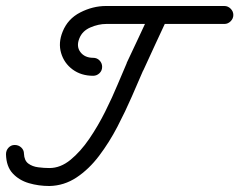

<svg xmlns="http://www.w3.org/2000/svg" viewBox="-50 -591 799 641"><path d="M494 -568Q505 -563 509 -551.5Q513 -540 508 -528Q488 -485 468 -442Q448 -399 428 -355Q428 -355 428 -356Q428 -356 428 -356Q412 -319 390.5 -269.5Q369 -220 342 -168Q315 -116 281 -71Q247 -26 205.5 1.5Q164 29 115 30Q115 30 115 30Q115 30 115 30Q79 30 46.5 20.5Q14 11 -7.5 -12Q-29 -35 -30 -76Q-30 -89 -21.5 -98Q-13 -107 -1 -107Q12 -107 21 -98.5Q30 -90 30 -78Q31 -55 44.5 -45Q58 -35 77.5 -32.5Q97 -30 115 -30Q115 -30 115 -30Q115 -30 115 -30Q152 -30 185.5 -57.5Q219 -85 248 -127.5Q277 -170 301 -218Q325 -266 343 -309.5Q361 -353 373 -380Q373 -380 373 -380Q373 -381 373 -381Q393 -424 413.5 -467Q434 -510 454 -554Q459 -565 470.5 -569Q482 -573 494 -568ZM291 -368Q291 -355 282 -346.5Q273 -338 261 -338Q221 -338 192.5 -359Q164 -380 154 -414Q144 -448 159 -485Q176 -528 218 -549.5Q260 -571 304 -571Q403 -571 501.5 -571Q600 -571 699 -571Q699 -571 699 -571Q699 -571 699 -571Q711 -571 720 -562Q729 -553 729 -541Q729 -529 720 -520Q711 -511 699 -511Q600 -511 501.5 -511Q403 -511 304 -511Q279 -511 252 -499.5Q225 -488 215 -463Q204 -436 218.5 -417Q233 -398 261 -398Q274 -398 282.5 -389Q291 -380 291 -368Z"/></svg>

Font: FRB American Cursive Guidelines
Style: Bold Italic
Weight: 700
Italic angle: -25°
Version: Version 2.0;Modular Font Editor K font №1